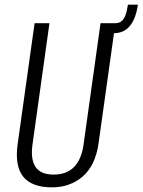

<svg xmlns="http://www.w3.org/2000/svg" viewBox="-20 -800 614 827"><path d="M204 7Q117 7 80 -39Q43 -85 56 -179L129 -700H193L120 -178Q111 -113 133.5 -80.5Q156 -48 211 -48Q322 -48 340 -178L413 -700H477L404 -179Q397 -133 380 -98Q363 -63 336.5 -40Q310 -17 276.5 -5Q243 7 204 7ZM476 -700Q492 -700 502.5 -708Q513 -716 520 -733.5Q527 -751 531 -780H574Q556 -657 470 -657Z"/></svg>

Font: Pathway Extreme Condensed ExtraLight
Style: Italic
Weight: 250
Width: 3
Italic angle: -8°
Version: Version 1.001;gftools[0.9.26]